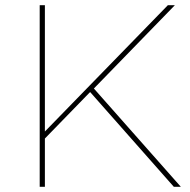

<svg xmlns="http://www.w3.org/2000/svg" viewBox="-20 -720 733 740"><path d="M149 -182V-209L627 -700H654L340 -377L328 -366ZM133 0V-700H153V0ZM650 0 317 -377 332 -390 677 0Z"/></svg>

Font: Montserrat Alternates Thin
Style: Regular
Weight: 100
Designer: Julieta Ulanovsky
Foundry: Julieta Ulanovsky
Version: Version 9.000